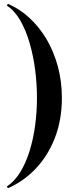

<svg xmlns="http://www.w3.org/2000/svg" viewBox="-20 -820 410 1010"><path d="M21.5 170 16 161Q57 134 86.8 85.2Q116.5 36.5 136 -26.8Q155.5 -90 165 -161.5Q174.5 -233 174.5 -305Q174.5 -377 165 -451.5Q155.5 -526 136 -593.2Q116.5 -660.5 86.8 -712.2Q57 -764 16 -790.5L21.5 -800Q82.5 -774 134.5 -726.2Q186.5 -678.5 224.8 -613.8Q263 -549 284.2 -470.8Q305.5 -392.5 305.5 -305Q305.5 -188.5 268.5 -94Q231.5 0.5 167.2 67.8Q103 135 21.5 170Z"/></svg>

Font: Bodoni Moda 18pt SemiBold
Style: Regular
Weight: 600
Designer: Owen Earl
Foundry: indestructible type
Version: Version 2.005